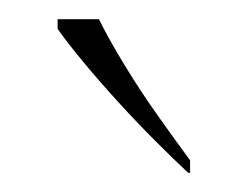

<svg xmlns="http://www.w3.org/2000/svg" viewBox="-20 -786 258 200"><path d="M176 -606Q161 -620 141.5 -639.5Q122 -659 102 -681Q82 -703 65.5 -723Q49 -743 40 -756V-766H83Q94 -744 110.5 -717Q127 -690 145.5 -664Q164 -638 178 -619V-606Z"/></svg>

Font: Noto Serif Tibetan Thin
Style: Regular
Weight: 250
Version: Version 2.103